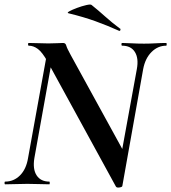

<svg xmlns="http://www.w3.org/2000/svg" viewBox="-25 -815 757 849"><path d="M487 9 185 -543Q162 -584 142.5 -598.5Q123 -613 102 -613Q99 -613 99 -619Q99 -625 102 -625Q122 -625 147 -624Q172 -623 189 -623Q206 -623 227.5 -624Q249 -625 254 -625Q265 -625 268 -613.5Q271 -602 287 -573L523 -143L516 7Q516 12 503 14Q490 16 487 9ZM-2 0Q-5 0 -5 -6Q-5 -12 -2 -12Q36 -12 63.5 -39.5Q91 -67 99 -116L187 -602L214 -600L127 -116Q119 -67 137 -39.5Q155 -12 193 -12Q195 -12 195 -6Q195 0 193 0Q172 0 149 -1Q126 -2 96 -2Q70 -2 45 -1Q20 0 -2 0ZM516 7 497 -54 580 -509Q589 -557 571.5 -585Q554 -613 515 -613Q512 -613 512 -619Q512 -625 515 -625Q533 -625 557.5 -623.5Q582 -622 612 -622Q638 -622 663 -623.5Q688 -625 710 -625Q712 -625 712 -619Q712 -613 710 -613Q673 -613 645 -585Q617 -557 608 -509ZM501 -679Q450 -702 397.5 -721Q345 -740 279 -756Q269 -758 281.5 -765Q294 -772 315.5 -780Q337 -788 356.5 -792.5Q376 -797 380 -793Q410 -769 440 -742Q470 -715 505 -689Q509 -688 507.5 -682.5Q506 -677 501 -679Z"/></svg>

Font: Cormorant Infant Light
Style: Italic
Weight: 300
Italic angle: -10°
Designer: Christian Thalmann (Catharsis Fonts)
Foundry: Catharsis Fonts
Version: Version 4.001